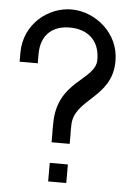

<svg xmlns="http://www.w3.org/2000/svg" viewBox="-54 -781 583 845"><g transform="rotate(5 237.5 -358.5)"><path d="M191 -19V-59H271V-19V-17V23H191V-17ZM100 -531V-491H20V-531C20 -659 127 -741 230 -740C333 -739 441 -654 440 -530C440 -365 271 -350 271 -231V-230C270 -207 271 -198 271 -190V-150H191V-190C191 -194 190 -205 191 -233C191 -424 361 -438 360 -530C360 -616 305 -659 230 -660C153 -661 100 -619 100 -531Z"/></g></svg>

Font: Nordica Plus
Style: NordicaClassicLight
Weight: 300
Version: Version 1.01